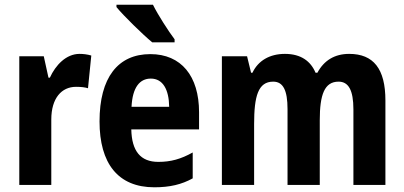

<svg xmlns="http://www.w3.org/2000/svg" viewBox="-20 -786 1717 816"><path d="M318 -557C261 -557 216 -509 192 -456H186L166 -547H62V0H198V-278C198 -369 242 -417 303 -417C325 -417 341 -415 354 -411L368 -550C351 -555 334 -557 318 -557Z M630 -766H475V-756C504 -720 587 -639 627 -606H722V-619C697 -652 651 -723 630 -766ZM619 -556C481 -556 403 -456 403 -270C403 -92 481 10 636 10C702 10 752 -2 799 -28V-138C749 -110 706 -98 653 -98C577 -98 540 -144 538 -236H826V-309C826 -463 750 -556 619 -556ZM621 -452C672 -452 698 -406 699 -332H539C543 -415 574 -452 621 -452Z M1464 -557C1402 -557 1357 -529 1329 -477H1321C1301 -525 1260 -557 1191 -557C1126 -557 1077 -528 1053 -477H1047L1030 -547H923V0H1060V-259C1060 -377 1077 -439 1141 -439C1183 -439 1202 -403 1202 -322V0H1339V-275C1339 -384 1359 -439 1419 -439C1461 -439 1482 -403 1482 -321V0H1618V-359C1618 -494 1567 -557 1464 -557Z"/></svg>

Font: Noto Sans Hebrew Condensed
Style: Bold
Weight: 700
Width: 3
Designer: Monotype Design Team
Foundry: Monotype Imaging Inc.
Version: Version 2.004